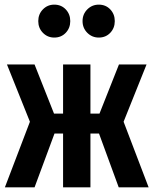

<svg xmlns="http://www.w3.org/2000/svg" viewBox="-20 -808 661 828"><path d="M513 -283 621 0H492L407 -232H370V0H252V-232H215L129 0H1L109 -283L10 -530H129L213 -318H252V-530H370V-318H409L493 -530H612ZM283 -717Q283 -687 263.5 -666.5Q244 -646 214 -646Q185 -646 165 -666.5Q145 -687 145 -717Q145 -747 165 -767.5Q185 -788 214 -788Q244 -788 263.5 -767.5Q283 -747 283 -717ZM475 -717Q475 -687 455.5 -666.5Q436 -646 406 -646Q377 -646 356.5 -666.5Q336 -687 336 -717Q336 -747 356.5 -767.5Q377 -788 406 -788Q436 -788 455.5 -767.5Q475 -747 475 -717Z"/></svg>

Font: Fira Sans Compressed SemiBold
Style: Regular
Weight: 600
Width: 1
Designer: bBox Type GmbH & Carrois Corporate GbR & Edenspiekermann AG
Foundry: bBox Type GmbH & Carrois Corporate GbR & Edenspiekermann AG
Version: Version 4.301